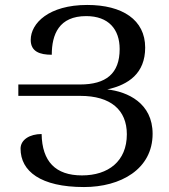

<svg xmlns="http://www.w3.org/2000/svg" viewBox="-20 -745 681 775"><path d="M319 10C467 10 596 -62 596 -205C596 -329 495 -375 413 -384C499 -403 566 -449 566 -553C566 -665 474 -725 332 -725C177 -725 104 -651 104 -584C104 -537 140 -524 189 -524C189 -606 218 -680 328 -680C418 -680 463 -627 463 -547C463 -448 408 -404 303 -404H54V-358H304C427 -358 492 -301 492 -203C492 -94 417 -37 311 -37C204 -37 150 -93 148 -204C100 -204 63 -181 63 -145C63 -54 144 10 319 10Z"/></svg>

Font: Noto Serif Armenian
Style: Regular
Weight: 400
Designer: Monotype Design Team
Foundry: Monotype Imaging Inc.
Version: Version 1.901